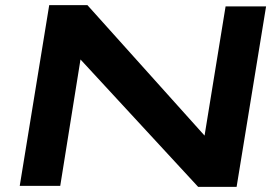

<svg xmlns="http://www.w3.org/2000/svg" viewBox="-20 -725 1092 749"><path d="M57 0 172 -705H321L778 -196L860 -700H1018L903 4H753L294 -493L215 0Z"/></svg>

Font: Georama Extra Expanded SemiBold
Style: Italic
Weight: 600
Width: 8
Italic angle: -9°
Designer: Jean-Baptiste Levee
Foundry: Production Type
Version: Version 1.000